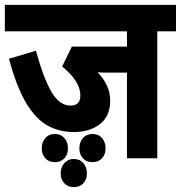

<svg xmlns="http://www.w3.org/2000/svg" viewBox="-20 -642 745 791"><path d="M628 -513V10H503V-343H435Q422 -343 408 -343Q394 -343 382 -344Q407 -319 420.5 -289.5Q434 -260 434 -227Q434 -164 392 -131Q350 -98 285 -98Q224 -98 175.5 -125Q127 -152 87.5 -218Q48 -284 17 -400L128 -433Q159 -320 192 -263.5Q225 -207 270 -207Q311 -207 311 -248Q311 -280 290 -311Q269 -342 236 -368L276 -450H503V-513H0V-622H705V-513ZM307 -31Q307 -56 321.5 -73Q336 -90 361 -90Q386 -90 400.5 -73Q415 -56 415 -31Q415 -6 400.5 10Q386 26 361 26Q336 26 321.5 10Q307 -6 307 -31ZM152 -31Q152 -56 166.5 -73Q181 -90 206 -90Q231 -90 245.5 -73Q260 -56 260 -31Q260 -6 245.5 10Q231 26 206 26Q181 26 166.5 10Q152 -6 152 -31ZM230 72Q230 47 245 30Q260 13 284 13Q309 13 323.5 30Q338 47 338 72Q338 97 323.5 113Q309 129 284 129Q260 129 245 113Q230 97 230 72Z"/></svg>

Font: Noto Sans Condensed
Style: Bold Italic
Weight: 700
Width: 3
Italic angle: -12°
Designer: Monotype Design Team
Foundry: Monotype Imaging Inc.
Version: Version 2.013; ttfautohint (v1.8.4.7-5d5b)